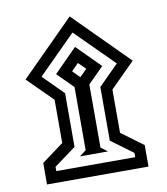

<svg xmlns="http://www.w3.org/2000/svg" viewBox="-82 -720 756 867"><g transform="rotate(-10 296.0 -286.5)"><path d="M50.3 -405.3 295.9 -651.4 541.5 -405.3 428.7 -292.5V-94.2L528.8 -20.5V78.1H63.5V-20.5L163.6 -94.2V-292.5ZM123.5 -405.3 215.3 -313.5V-67.4L115.2 6.3V25.9H477.1V6.3L377 -67.4V-313.5L468.8 -405.3L295.9 -577.6ZM231.9 -21 262.2 -43.9V-333.5L190.4 -405.3L295.9 -511.7L401.9 -405.3L330.1 -333.5V-43.9L360.4 -21ZM263.7 -405.3 295.9 -373 328.6 -405.3 295.9 -438Z"/></g></svg>

Font: Vazirmatn UI NL ExtraBold
Style: Regular
Weight: 800
Designer: Saber Rastikerdar
Foundry: Saber Rastikerdar
Version: Version 33.003